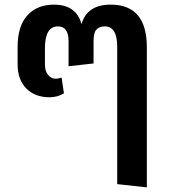

<svg xmlns="http://www.w3.org/2000/svg" viewBox="-20 -603 735 829"><path d="M458 -583Q614 -583 614 -399V206L486 192V-401Q486 -489 433 -489Q409 -489 396.5 -475.5Q384 -462 384 -426V-329L276 -317V-426Q276 -489 230 -489Q174 -489 174 -394V-325Q174 -296 187.5 -279.5Q201 -263 221 -263Q231 -263 246 -268L256 -200Q228 -183 194 -183Q131 -183 93.5 -221Q56 -259 56 -326V-399Q56 -491 98.5 -537Q141 -583 213 -583Q309 -583 332 -499Q356 -583 458 -583Z"/></svg>

Font: FiraGO Medium
Style: Regular
Weight: 500
Designer: bBox Type
Foundry: bBox Type GmbH
Version: Version 1.001;PS 001.001;hotconv 1.0.88;makeotf.lib2.5.64775